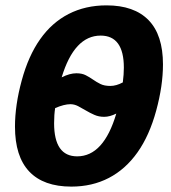

<svg xmlns="http://www.w3.org/2000/svg" viewBox="-20 -689 640 719"><path d="M247.1 9.8Q143.1 9.8 89.6 -46.6Q36.1 -103 36.1 -214.8Q36.1 -294.9 61.3 -387.5Q86.4 -480 130.4 -542.2Q174.3 -604.5 237.1 -636.7Q299.8 -668.9 378.9 -668.9Q482.4 -668.9 536.4 -613.5Q590.3 -558.1 590.3 -447.8Q590.3 -367.7 564.9 -274.7Q539.6 -181.6 494.9 -118.4Q450.2 -55.2 387.7 -22.7Q325.2 9.8 247.1 9.8ZM182.6 -227.5Q182.6 -103.5 269 -103.5Q368.2 -103.5 415.5 -263.7Q391.1 -251.5 370.1 -251.5Q350.1 -251.5 333.5 -258.8Q316.9 -266.1 301.8 -275.1Q286.6 -284.2 272.5 -291.5Q258.3 -298.8 243.7 -298.8Q220.2 -298.8 186.5 -284.2Q182.6 -259.3 182.6 -227.5ZM393.1 -367.2Q415.5 -367.2 439.9 -380.4Q443.8 -410.6 443.8 -435.5Q443.8 -555.7 356.9 -555.7Q258.3 -555.7 210.9 -399.4Q241.2 -414.6 266.1 -414.6Q287.1 -414.6 301.3 -407.2Q315.4 -399.9 328.4 -390.9Q341.3 -381.8 356 -374.5Q370.6 -367.2 393.1 -367.2Z"/></svg>

Font: Liberation Mono
Style: Bold Italic
Weight: 700
Italic angle: -12°
Monospace: yes
Designer: Steve Matteson
Foundry: Ascender Corporation
Version: Version 2.1.5